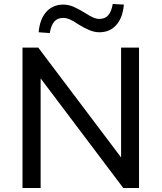

<svg xmlns="http://www.w3.org/2000/svg" viewBox="-20 -944 812 964"><path d="M93 0V-705H172L602 -135H588V-705H678V0H599L170 -569H184V0ZM230 -778 174 -782Q180 -849 213 -885Q246 -921 298 -921Q323 -921 348 -910.5Q373 -900 402 -882Q430 -864 447 -856.5Q464 -849 479 -849Q508 -849 524 -868Q540 -887 546 -924L602 -921Q596 -854 563.5 -818Q531 -782 479 -782Q454 -782 428 -793Q402 -804 373 -822Q348 -839 330.5 -846.5Q313 -854 297 -854Q268 -854 252 -835Q236 -816 230 -778Z"/></svg>

Font: Nunito Sans 10pt Medium
Style: Regular
Weight: 500
Designer: Vernon Adams
Foundry: Vernon Adams
Version: Version 3.101;gftools[0.9.27]